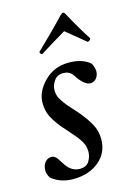

<svg xmlns="http://www.w3.org/2000/svg" viewBox="-100 -672 514 732"><g transform="rotate(-15 157.0 -305.5)"><path d="M222.7 -617.2Q227.5 -617.2 231.4 -609.4Q262.7 -550.8 297.9 -496.1Q297.4 -491.7 293.2 -488.5Q289.1 -485.4 285.2 -485.4L209 -547.9Q144.5 -509.8 106.4 -485.4Q102.5 -485.4 99.9 -488.5Q97.2 -491.7 97.7 -496.1Q167.5 -563 210.9 -609.4Q218.8 -617.2 222.7 -617.2ZM194.3 -427.7Q247.6 -427.7 278.3 -401.4Q281.7 -396.5 284.9 -386Q288.1 -375.5 288.1 -370.1Q288.1 -353 278.8 -341.6Q269.5 -330.1 254.9 -330.1Q233.9 -330.1 209 -364.3Q208.5 -365.2 205.3 -369.9Q202.1 -374.5 201.2 -375.7Q200.2 -377 197.3 -380.6Q194.3 -384.3 192.6 -385.5Q190.9 -386.7 187.3 -388.9Q183.6 -391.1 180.4 -392.1Q177.2 -393.1 172.9 -393.8Q168.5 -394.5 163.1 -394.5Q140.1 -394.5 127.7 -376.7Q115.2 -358.9 115.2 -339.8Q115.2 -328.6 118.2 -318.4Q121.1 -308.1 129.9 -295.7Q138.7 -283.2 143.1 -277.3Q147.5 -271.5 162.1 -255.6Q176.8 -239.7 179.7 -236.3Q208 -203.1 223.6 -175Q239.3 -147 239.3 -114.3Q239.3 -60.5 199.5 -27.3Q159.7 5.9 97.7 5.9Q46.4 5.9 11.7 -23.4Q2 -39.6 2 -52.7Q2 -73.2 12.5 -85.4Q22.9 -97.7 38.1 -97.7Q44.9 -97.7 51 -93.3Q57.1 -88.9 60.5 -83.7Q64 -78.6 70.3 -68.6Q76.7 -58.6 80.1 -53.7Q101.1 -25.4 131.8 -25.4Q157.7 -25.4 168.7 -43.2Q179.7 -61 179.7 -82Q179.7 -86.9 178.7 -92Q177.7 -97.2 177 -101.3Q176.3 -105.5 173.6 -111.1Q170.9 -116.7 169.4 -119.9Q168 -123 163.8 -128.9Q159.7 -134.8 158 -137.2Q156.2 -139.6 150.9 -146.2Q145.5 -152.8 144 -154.5Q142.6 -156.2 136.2 -163.3Q129.9 -170.4 128.9 -171.9Q110.8 -191.9 102.5 -201.9Q94.2 -211.9 81.8 -230.5Q69.3 -249 64 -266.8Q58.6 -284.7 58.6 -304.7Q58.6 -349.1 97.4 -388.4Q136.2 -427.7 194.3 -427.7Z"/></g></svg>

Font: Amiri
Style: Slanted
Weight: 400
Italic angle: 9°
Designer: Khaled Hosny
Version: Version 000.107